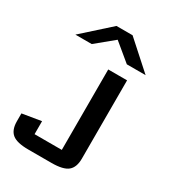

<svg xmlns="http://www.w3.org/2000/svg" viewBox="-184 -705 876 969"><g transform="rotate(30 254.0 -220.5)"><path d="M349.1 -460 247.1 -544.4 144.5 -460H49.3L207 -601.6H300.8L458.5 -460ZM280.8 -390.6H390.6V65.9Q390.6 116.2 363.5 138.7Q336.4 161.1 268.6 161.1H134.3Q66.4 161.1 39.3 138.7Q12.2 116.2 12.2 65.9V20.5L122.1 2.4V78.1H280.8Z"/></g></svg>

Font: Squarish Sans CT
Style: Regular
Weight: 400
Version: Version 0.9